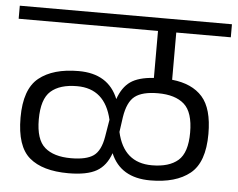

<svg xmlns="http://www.w3.org/2000/svg" viewBox="-57 -786 907 733"><g transform="rotate(5 396.5 -419.5)"><path d="M-10 -680H524V-500Q465 -496 434.5 -474.5Q404 -453 388 -407Q350 -501 236 -501Q138 -501 84 -457.5Q30 -414 30 -305Q30 -195 80.5 -152Q131 -109 230 -109Q301 -109 338 -130Q375 -151 392 -200Q430 -109 544 -109Q642 -109 696 -152.5Q750 -196 750 -305Q750 -402 710.5 -446.5Q671 -491 594 -499V-680H803V-730H-10ZM419 -340Q428 -399 456.5 -421Q485 -443 545 -443Q611 -443 645.5 -412.5Q680 -382 680 -304Q680 -227 645.5 -197Q611 -167 545 -167Q437 -167 411 -283ZM358 -260Q349 -206 321.5 -186.5Q294 -167 235 -167Q169 -167 134.5 -197Q100 -227 100 -304Q100 -382 134.5 -412.5Q169 -443 235 -443Q342 -443 369 -326Z"/></g></svg>

Font: Glegoo
Style: Regular
Weight: 400
Version: Version 2.0.1; ttfautohint (v0.9) -r 48 -G 60